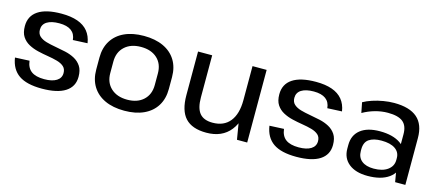

<svg xmlns="http://www.w3.org/2000/svg" viewBox="-44 -960 3148 1379"><g transform="rotate(15 1529.5 -270.5)"><path d="M285 8Q172 8 113.5 -32.5Q55 -73 42 -158L149 -163Q155 -111 188 -86.5Q221 -62 284 -62Q343 -62 375.5 -82.5Q408 -103 408 -140Q408 -171 389 -188Q370 -205 338 -214Q306 -223 268 -229Q230 -235 192 -244Q154 -253 122.5 -270Q91 -287 71.5 -316.5Q52 -346 52 -395Q52 -470 111 -509.5Q170 -549 285 -549Q355 -549 404.5 -531.5Q454 -514 482.5 -479Q511 -444 519 -392L411 -387Q407 -432 376 -455Q345 -478 287 -478Q228 -478 195.5 -457.5Q163 -437 163 -398Q163 -367 182.5 -349.5Q202 -332 233.5 -323Q265 -314 303 -307.5Q341 -301 379 -292.5Q417 -284 448.5 -267Q480 -250 499.5 -220.5Q519 -191 519 -142Q519 -69 459.5 -30.5Q400 8 285 8Z M898 8Q814 8 753.5 -20Q693 -48 660.5 -100.5Q628 -153 628 -226V-314Q628 -387 660.5 -439.5Q693 -492 753.5 -520Q814 -548 898 -548Q982 -548 1042.5 -520Q1103 -492 1135.5 -439.5Q1168 -387 1168 -314V-226Q1168 -153 1135.5 -100.5Q1103 -48 1042.5 -20Q982 8 898 8ZM898 -74Q974 -74 1018.5 -115.5Q1063 -157 1063 -227V-313Q1063 -384 1018.5 -425Q974 -466 898 -466Q822 -466 777 -424.5Q732 -383 732 -313V-227Q732 -157 777 -115.5Q822 -74 898 -74Z M1406 -227Q1406 -147 1436.5 -110Q1467 -73 1533 -73Q1617 -73 1661.5 -128.5Q1706 -184 1706 -287L1748 -359V-293Q1748 -148 1686.5 -70Q1625 8 1508 8Q1402 8 1351.5 -46.5Q1301 -101 1301 -216V-540H1406ZM1811 0H1735L1706 -174V-540H1811Z M2177 8Q2064 8 2005.5 -32.5Q1947 -73 1934 -158L2041 -163Q2047 -111 2080 -86.5Q2113 -62 2176 -62Q2235 -62 2267.5 -82.5Q2300 -103 2300 -140Q2300 -171 2281 -188Q2262 -205 2230 -214Q2198 -223 2160 -229Q2122 -235 2084 -244Q2046 -253 2014.5 -270Q1983 -287 1963.5 -316.5Q1944 -346 1944 -395Q1944 -470 2003 -509.5Q2062 -549 2177 -549Q2247 -549 2296.5 -531.5Q2346 -514 2374.5 -479Q2403 -444 2411 -392L2303 -387Q2299 -432 2268 -455Q2237 -478 2179 -478Q2120 -478 2087.5 -457.5Q2055 -437 2055 -398Q2055 -367 2074.5 -349.5Q2094 -332 2125.5 -323Q2157 -314 2195 -307.5Q2233 -301 2271 -292.5Q2309 -284 2340.5 -267Q2372 -250 2391.5 -220.5Q2411 -191 2411 -142Q2411 -69 2351.5 -30.5Q2292 8 2177 8Z M2880 -182V-348Q2880 -411 2845 -439.5Q2810 -468 2733 -468Q2685 -468 2637.5 -454.5Q2590 -441 2548 -417L2533 -493Q2561 -509 2599 -521.5Q2637 -534 2678.5 -541Q2720 -548 2758 -548Q2873 -548 2930 -498.5Q2987 -449 2987 -348V0H2911ZM2707 8Q2618 8 2567.5 -32.5Q2517 -73 2517 -144V-171Q2517 -244 2568 -284.5Q2619 -325 2712 -325Q2809 -325 2865.5 -286Q2922 -247 2922 -175V-147Q2922 -74 2864.5 -33Q2807 8 2707 8ZM2736 -54Q2802 -54 2840 -82Q2878 -110 2878 -156V-170Q2878 -214 2842 -238.5Q2806 -263 2740 -263Q2681 -263 2648 -240.5Q2615 -218 2615 -165V-153Q2615 -105 2647 -79.5Q2679 -54 2736 -54Z"/></g></svg>

Font: Pathway Extreme Medium
Style: Regular
Weight: 500
Designer: Eduardo Rodriguez Tunni
Foundry: Eduardo Rodriguez Tunni
Version: Version 1.001;gftools[0.9.26]